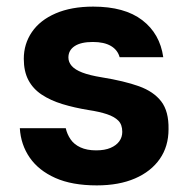

<svg xmlns="http://www.w3.org/2000/svg" viewBox="-20 -549 580 581"><path d="M273 12Q198 12 147.5 -10.5Q97 -33 70 -72Q43 -111 40 -161H179Q183 -143 193.5 -127.5Q204 -112 223.5 -103Q243 -94 271 -94Q297 -94 314.5 -101.5Q332 -109 341 -121.5Q350 -134 350 -150Q350 -172 338 -184Q326 -196 303.5 -203.5Q281 -211 248 -216Q205 -223 169 -234Q133 -245 106.5 -262.5Q80 -280 66 -306.5Q52 -333 52 -371Q52 -416 76.5 -452Q101 -488 148.5 -508.5Q196 -529 262 -529Q357 -529 410.5 -488Q464 -447 474 -376H342Q336 -398 315.5 -410Q295 -422 261 -422Q225 -422 206 -409.5Q187 -397 187 -375Q187 -361 197 -349.5Q207 -338 229 -329.5Q251 -321 288 -315Q356 -304 400.5 -288Q445 -272 468 -242Q491 -212 490 -158Q490 -106 463.5 -68Q437 -30 388.5 -9Q340 12 273 12Z"/></svg>

Font: DM Sans 11pt ExtraBold
Style: Regular
Weight: 800
Version: Version 4.004;gftools[0.9.30]